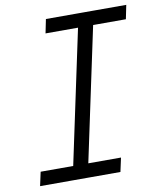

<svg xmlns="http://www.w3.org/2000/svg" viewBox="-88 -870 780 939"><g transform="rotate(-10 302.0 -400.0)"><path d="M196.5 0 366.5 -800H441.5L271.5 0ZM34.5 0 49.5 -69H448.5L433.5 0ZM190.5 -731 204.5 -800H603.5L589.5 -731Z"/></g></svg>

Font: Victor Mono Thin
Style: Italic
Weight: 100
Italic angle: -12°
Monospace: yes
Designer: Rune Bjørnerås
Version: Version 1.561;gftools[0.9.30]